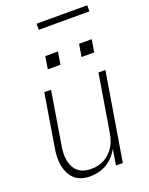

<svg xmlns="http://www.w3.org/2000/svg" viewBox="-165 -977 829 1069"><g transform="rotate(-20 250.0 -442.5)"><path d="M182 8Q155 8 130.5 1Q106 -6 88 -23Q70 -40 59.5 -63Q49 -86 45 -111Q41 -136 42.5 -162.5Q44 -189 49 -215L99 -520H139L88 -209Q84 -188 83 -166Q82 -144 85.5 -123.5Q89 -103 98 -84.5Q107 -66 122.5 -53Q138 -40 158 -34.5Q178 -29 200 -29Q220 -29 240.5 -33.5Q261 -38 279.5 -48.5Q298 -59 313.5 -74.5Q329 -90 339.5 -108.5Q350 -127 356 -147Q362 -167 365 -187L420 -520H461L375 0H334L350 -93Q337 -70 319 -50.5Q301 -31 278.5 -17.5Q256 -4 231 2Q206 8 182 8ZM361 -633 373 -707H448L436 -633ZM161 -633 173 -707H248L236 -633ZM489 -857H189V-893H489Z"/></g></svg>

Font: Iosevka SS04 Extralight
Style: Italic
Weight: 200
Italic angle: -9°
Monospace: yes
Designer: Belleve Invis
Foundry: Belleve Invis
Version: Version 19.0.0; ttfautohint (v1.8.4)